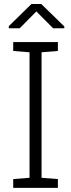

<svg xmlns="http://www.w3.org/2000/svg" viewBox="-20 -916 346 936"><path d="M22.9 0ZM293.5 -787.1V-778.3H238.8L157.2 -860.4L76.2 -778.3H22.9V-788.6L133.3 -896.5H181.2ZM44.4 -667.5V-710.9H262.2V-667.5L182.6 -661.1V-49.3L262.2 -43V0H44.4V-43L124 -49.3V-661.1Z"/></svg>

Font: TypoPRO Roboto Slab
Style: Light
Weight: 300
Designer: Google
Version: Version 1.100263; 2013; ttfautohint (v0.94.20-1c74) -l 8 -r 